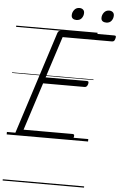

<svg xmlns="http://www.w3.org/2000/svg" viewBox="-83 -1126 979 1556"><g transform="rotate(5 406.5 -348.5)"><path d="M93 0Q79 0 72.5 -5.5Q66 -11 70 -23L338 -856Q342 -866 348.5 -870.5Q355 -875 370 -875H799Q810 -875 812 -869Q814 -863 810 -850Q807 -837 801 -831Q795 -825 784 -825H383L274 -488H610Q621 -488 623 -481.5Q625 -475 622 -463Q618 -450 611.5 -444Q605 -438 596 -438H258L133 -50H532Q542 -50 544.5 -44Q547 -38 544 -25Q540 -12 533.5 -6Q527 0 518 0ZM481 -973Q464 -973 452.5 -981.5Q441 -990 441 -1008Q441 -1032 456.5 -1052Q472 -1072 499 -1072Q516 -1072 527.5 -1062.5Q539 -1053 539 -1035Q539 -1011 524.5 -992Q510 -973 481 -973ZM724 -973Q706 -973 694.5 -981.5Q683 -990 683 -1008Q683 -1032 698.5 -1052Q714 -1072 741 -1072Q758 -1072 769.5 -1062.5Q781 -1053 781 -1035Q781 -1011 766.5 -992Q752 -973 724 -973ZM0 365H662V375H0ZM0 -20H662V0H0ZM0 -505H662V-500H0ZM0 -885H662V-875H0Z"/></g></svg>

Font: Playwrite DK Loopet Guides
Style: Regular
Weight: 400
Designer: Veronika Burian, José Scaglione
Foundry: TypeTogether
Version: Version 1.003